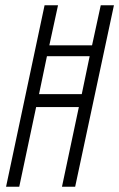

<svg xmlns="http://www.w3.org/2000/svg" viewBox="-20 -708 452 728"><path d="M3 0 149 -688H200L167 -536H329L362 -688H412L265 0H215L279 -302H117L53 0ZM128 -351H290L320 -495H158Z"/></svg>

Font: Saira Ultra Condensed Light
Style: Italic
Weight: 300
Width: 1
Italic angle: -12°
Designer: Hector Gatti with collaboration of the Omnibus-Type team
Foundry: Omnibus-Type
Version: Version 1.001; ttfautohint (v1.8)